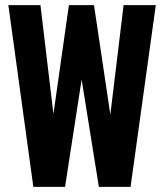

<svg xmlns="http://www.w3.org/2000/svg" viewBox="-20 -731 640 751"><path d="M411.6 -282.7 463.4 -710.9H589.4L490.7 0H366.7L299.3 -419.9L234.4 0H110.4L12.7 -710.9H138.2L189 -285.6L249.5 -710.9H347.7Z"/></svg>

Font: Roboto Mono
Style: Bold
Weight: 700
Designer: Google
Version: Version 2.000985; 2015; ttfautohint (v1.3)